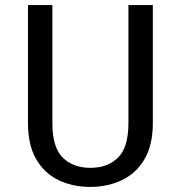

<svg xmlns="http://www.w3.org/2000/svg" viewBox="-20 -720 711 755"><path d="M335 15Q265 15 209.5 -12Q154 -39 122 -94.5Q90 -150 90 -236V-700H186V-236Q186 -140 227 -100Q268 -60 335 -60Q403 -60 444 -100Q485 -140 485 -236V-700H581V-236Q581 -150 548.5 -94.5Q516 -39 460 -12Q404 15 335 15Z"/></svg>

Font: Orienta
Style: Regular
Weight: 400
Designer: Eduardo Rodriguez Tunni
Foundry: Eduardo Rodriguez Tunni
Version: Version 1.002; ttfautohint (v1.8.4.7-5d5b);gftools[0.9.23]